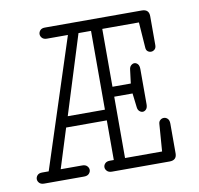

<svg xmlns="http://www.w3.org/2000/svg" viewBox="-68 -643 741 715"><g transform="rotate(-10 302.5 -286.0)"><path d="M43 0Q30.8 0 24.7 -6.6Q18.6 -13.2 18.6 -21Q18.6 -28.8 24.4 -35.4Q30.3 -42 42.5 -42H67.4L226.1 -529.8H147Q134.8 -529.8 128.7 -536.4Q122.6 -543 122.6 -550.8Q122.6 -558.6 128.4 -565.2Q134.3 -571.8 146.5 -571.8H512.7Q540 -571.8 540 -545.4V-436Q540 -425.3 533.9 -419.9Q527.8 -414.6 520.5 -414.6Q513.2 -414.6 507.6 -419.2Q502 -423.8 501.5 -433.1L494.6 -529.8H356V-311H425.3L431.6 -361.3Q432.6 -372.6 438.7 -377.9Q444.8 -383.3 451.2 -383.3Q458 -383.3 463.9 -377.2Q469.7 -371.1 469.7 -357.4V-224.6Q469.7 -211.9 463.9 -205.8Q458 -199.7 451.2 -199.7Q444.3 -199.7 438.5 -205.1Q432.6 -210.4 431.6 -220.7L425.3 -273.4H356V-41.5H496.1L503.9 -144.5Q504.4 -153.3 510.3 -158.4Q516.1 -163.6 523.9 -163.6Q531.7 -163.6 538.1 -157.5Q544.4 -151.4 544.4 -138.2V-25.9Q544.4 0 517.1 0H299.3Q287.1 0 280.8 -6.6Q274.4 -13.2 274.4 -21Q274.4 -28.8 280.5 -35.2Q286.6 -41.5 298.8 -41.5H313.5V-191.4H159.7L112.8 -42H194.3Q206.5 -42 212.6 -35.4Q218.8 -28.8 218.8 -21Q218.8 -13.2 212.6 -6.6Q206.5 0 193.8 0ZM172.9 -231.9H313.5V-529.8H266.1Z"/></g></svg>

Font: Cutive Mono
Style: Regular
Weight: 400
Designer: Vernon Adams
Foundry: Vernon Adams
Version: Version 1.110; ttfautohint (v1.8.4.7-5d5b)